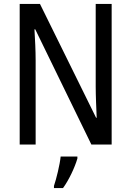

<svg xmlns="http://www.w3.org/2000/svg" viewBox="-20 -734 666 975"><path d="M547 0V-714H466V-294C466 -247 469 -187 471 -136H468L183 -714H80V0H161V-426C161 -477 158 -533 155 -585H159L444 0ZM373 71V61H288C284 102 266 175 254 210V221H300C330 180 360 116 373 71Z"/></svg>

Font: Noto Sans Malayalam Condensed
Style: Regular
Weight: 400
Width: 3
Designer: Jelle Bosma - Monotype Design Team
Foundry: Monotype Imaging Inc.
Version: Version 2.104